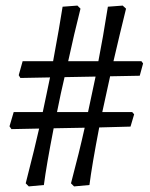

<svg xmlns="http://www.w3.org/2000/svg" viewBox="-20 -632 538 687"><path d="M83 35 72 24Q107 -113 120 -172L21 -170L14 -180L29 -231H133Q138 -253 146.5 -295Q155 -337 159 -355L53 -353L47 -363L61 -413H170Q193 -537 204 -608L257 -612L268 -601Q245 -510 224 -413H332Q348 -494 366 -608L419 -612L431 -601Q409 -512 386 -413H486L492 -405L480 -361L374 -359Q369 -338 360 -295Q351 -252 346 -231H453L460 -223L447 -179L335 -176Q309 -41 300 30L245 35L234 24Q264 -89 283 -175L172 -173Q146 -40 137 30ZM184 -231H295Q298 -246 322 -358L211 -356Q198 -302 184 -231Z"/></svg>

Font: Albura Medium
Style: Italic
Weight: 462
Italic angle: -7°
Designer: Mercedes Jáuregui
Foundry: Omnibus-Type Team
Version: Version 1.000